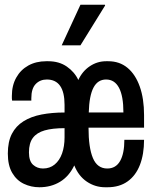

<svg xmlns="http://www.w3.org/2000/svg" viewBox="-20 -779 640 809"><path d="M146 10Q111 10 80.5 -4.5Q50 -19 31.5 -50.5Q13 -82 13 -132Q13 -182 30 -215Q47 -248 79 -268Q111 -288 155 -296.5Q199 -305 252 -305V-337Q252 -444 177 -444Q149 -444 130.5 -425Q112 -406 112 -365V-355H31Q30 -359 30 -364.5Q30 -370 30 -375Q30 -419 48.5 -452Q67 -485 99.5 -503Q132 -521 175 -521H183Q229 -521 261.5 -498.5Q294 -476 310 -442Q327 -479 358.5 -500Q390 -521 427 -521H436Q484 -521 517.5 -493Q551 -465 569 -414Q587 -363 587 -294V-241H353Q353 -157 371.5 -113Q390 -69 432 -69Q468 -69 486 -100.5Q504 -132 504 -190H587Q587 -129 569.5 -84Q552 -39 517.5 -14.5Q483 10 433 10H423Q381 10 346 -13.5Q311 -37 293 -82Q271 -36 233 -13Q195 10 146 10ZM161 -69Q190 -69 210.5 -86Q231 -103 241.5 -132.5Q252 -162 252 -200V-239Q201 -239 168 -229.5Q135 -220 118.5 -198Q102 -176 102 -137Q102 -100 119.5 -84.5Q137 -69 161 -69ZM354 -305H500Q500 -374 481.5 -409Q463 -444 427 -444Q392 -444 374 -410Q356 -376 354 -305ZM240 -588 319 -759H422L423 -756L319 -588Z"/></svg>

Font: Chivo Mono Medium Medium
Style: Regular
Weight: 500
Monospace: yes
Version: Version 1.008